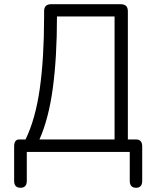

<svg xmlns="http://www.w3.org/2000/svg" viewBox="-20 -720 739 910"><path d="M77 170Q47 170 47 137V-26Q47 -59 71 -59H101Q148 -155 168.5 -299.5Q189 -444 189 -640V-667Q189 -700 222 -700H552Q586 -700 586 -667V-59H625Q654 -59 654 -26V137Q654 170 625 170Q595 170 595 137V0H107V137Q107 170 77 170ZM167 -59H523V-642H250Q250 -449 230.5 -303.5Q211 -158 167 -59Z"/></svg>

Font: Shin Retro Maru Gothic Regular
Style: Regular
Weight: 400
Designer: Iose
Foundry: Typographish
Version: Version 1.002